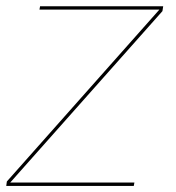

<svg xmlns="http://www.w3.org/2000/svg" viewBox="-30 -610 579 630"><path d="M-9.5 0 -7.5 -14.5 493 -578.5H99.5L101.5 -589.5H505.5L503 -573.5L3.5 -11H411L409 0Z"/></svg>

Font: Anybody ExtraExpanded Thin
Style: Italic
Weight: 100
Width: 8
Italic angle: -10°
Designer: Tyler Finck
Foundry: Etcetera Type Company
Version: Version 1.010; ttfautohint (v1.8.3) -l 8 -r 50 -G 200 -x 14 